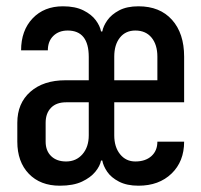

<svg xmlns="http://www.w3.org/2000/svg" viewBox="-20 -580 640 610"><path d="M170 10Q108 10 71.5 -28Q35 -66 35 -130V-190Q35 -252 76.5 -288.5Q118 -325 188 -325H262V-399Q262 -483 195 -483Q167 -483 149.5 -466Q132 -449 132 -420H47Q47 -483 83.5 -521.5Q120 -560 180 -560Q219 -560 245 -547Q271 -534 284.5 -515.5Q298 -497 301 -480H305Q308 -497 321 -515.5Q334 -534 358.5 -547Q383 -560 420 -560Q488 -560 526.5 -517Q565 -474 565 -400V-255H343V-150Q343 -113 361.5 -90Q380 -67 410 -67Q442 -67 461 -84Q480 -101 480 -130H565Q565 -67 525 -28.5Q485 10 420 10Q383 10 358 -3Q333 -16 320.5 -34.5Q308 -53 305 -70H301Q298 -53 283 -34.5Q268 -16 240.5 -3Q213 10 170 10ZM343 -325H480V-400Q480 -438 461.5 -460.5Q443 -483 410 -483Q379 -483 361 -460.5Q343 -438 343 -400ZM190 -67Q222 -67 242 -90Q262 -113 262 -150V-255H190Q159 -255 142 -237.5Q125 -220 125 -190V-130Q125 -101 142.5 -84Q160 -67 190 -67Z"/></svg>

Font: NKDuy Mono
Style: Regular
Weight: 400
Monospace: yes
Designer: NKDuy
Foundry: NKDuy
Version: Version 2.251; ttfautohint (v1.8.4.7-5d5b)